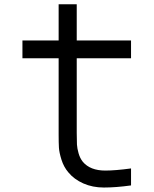

<svg xmlns="http://www.w3.org/2000/svg" viewBox="-20 -853 707 884"><path d="M583.3 0.7Q513.7 10.4 458.3 10.4Q406.2 10.4 363.6 -8.5Q321 -27.3 294.3 -59.9Q273.4 -84.6 263 -117.8Q252.6 -151 251.3 -173.2Q250 -195.3 250 -234.4V-584.6H83.3V-666.7H250V-833.3H333.3V-666.7H583.3V-584.6H333.3V-240.9Q333.3 -205.1 334.3 -187.5Q335.3 -169.9 341.8 -147.1Q348.3 -124.3 361.3 -108.1Q395.2 -67.7 464.8 -67.7Q511.1 -67.7 583.3 -77.5Z"/></svg>

Font: Monoid
Style: Regular
Weight: 400
Width: 4
Monospace: yes
Designer: Andreas Larsen (@larsenwork)
Version: Version 0.61